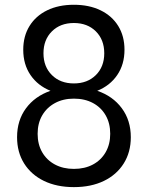

<svg xmlns="http://www.w3.org/2000/svg" viewBox="-20 -767 618 802"><path d="M288.6 14.6Q217.3 14.6 163.8 -11.2Q110.4 -37.1 80.8 -84.2Q51.3 -131.3 51.3 -193.8Q51.3 -264.2 88.6 -314.7Q126 -365.2 190.9 -387.7Q137.7 -409.2 107.4 -453.6Q77.1 -498 77.1 -559.1Q77.1 -616.2 103.3 -658.4Q129.4 -700.7 177 -723.9Q224.6 -747.1 288.6 -747.1Q352.5 -747.1 400.1 -723.9Q447.8 -700.7 473.9 -658.4Q500 -616.2 500 -559.1Q500 -498 469.7 -453.6Q439.5 -409.2 386.2 -387.7Q451.2 -365.7 488.8 -314.9Q526.4 -264.2 526.4 -193.8Q526.4 -131.3 496.8 -84.2Q467.3 -37.1 413.8 -11.2Q360.4 14.6 288.6 14.6ZM288.6 -418.5Q345.2 -418.5 380.4 -453.4Q415.5 -488.3 415.5 -544.4Q415.5 -601.1 380.4 -636Q345.2 -670.9 288.6 -670.9Q231.9 -670.9 196.8 -636Q161.6 -601.1 161.6 -544.4Q161.6 -488.3 196.8 -453.4Q231.9 -418.5 288.6 -418.5ZM288.6 -61.5Q334 -61.5 368.2 -79.8Q402.3 -98.1 421.4 -131.3Q440.4 -164.6 440.4 -208Q440.4 -252 421.4 -285.2Q402.3 -318.4 368.2 -336.7Q334 -355 288.6 -355Q243.7 -355 209.5 -336.4Q175.3 -317.9 156.2 -284.9Q137.2 -252 137.2 -208Q137.2 -164.1 156.2 -131.1Q175.3 -98.1 209.5 -79.8Q243.7 -61.5 288.6 -61.5Z"/></svg>

Font: Kumbh Sans
Style: Regular
Weight: 400
Version: Version 1.005